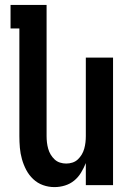

<svg xmlns="http://www.w3.org/2000/svg" viewBox="-20 -755 540 783"><path d="M202 8Q178 8 155.5 0Q133 -8 115.5 -24.5Q98 -41 87 -62Q76 -83 69.5 -106Q63 -129 61 -152.5Q59 -176 59 -200V-639H23V-735H170V-200Q170 -187 171.5 -174Q173 -161 176.5 -148.5Q180 -136 186.5 -125Q193 -114 202.5 -105Q212 -96 224.5 -92Q237 -88 250 -88Q263 -88 275.5 -92Q288 -96 297.5 -105Q307 -114 313.5 -125Q320 -136 323.5 -148.5Q327 -161 328.5 -174Q330 -187 330 -200V-520H441V0H330V-90Q322 -70 310.5 -51Q299 -32 282.5 -18.5Q266 -5 245 1.5Q224 8 202 8Z"/></svg>

Font: Moesevka
Style: Bold
Weight: 700
Monospace: yes
Designer: Belleve Invis
Foundry: Belleve Invis
Version: Version 32.5.0; ttfautohint (v1.8.4)